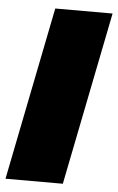

<svg xmlns="http://www.w3.org/2000/svg" viewBox="-57 -738 475 774"><g transform="rotate(5 181.0 -350.5)"><path d="M367 -701 227 0H-5L135 -701Z"/></g></svg>

Font: Gontserrat Black
Style: Italic
Weight: 900
Italic angle: -11.3°
Designer: Julieta Ulanovsky
Foundry: Julieta Ulanovsky
Version: Version 6.001